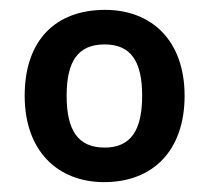

<svg xmlns="http://www.w3.org/2000/svg" viewBox="-20 -742 423 389"><path d="M354 -548C354 -660 287 -722 193 -722C92 -722 30 -660 30 -548C30 -436 97 -373 191 -373C290 -373 354 -437 354 -548ZM115 -548C115 -618 138 -652 192 -652C245 -652 268 -618 268 -548C268 -478 245 -443 192 -443C138 -443 115 -478 115 -548Z"/></svg>

Font: Noto Sans Arabic UI SmBd
Style: Regular
Weight: 600
Designer: Monotype Design Team, Nadine Chahine and Nizar Qandah
Foundry: Monotype Imaging Inc.
Version: Version 2.010